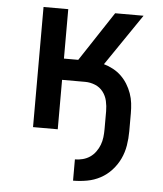

<svg xmlns="http://www.w3.org/2000/svg" viewBox="-53 -566 705 828"><g transform="rotate(5 300.0 -152.5)"><path d="M294 215V123Q311 123 328 118.5Q345 114 359 104.5Q373 95 383.5 80.5Q394 66 400 50Q406 34 408 17Q410 0 410 -18V-96Q410 -118 405 -140Q400 -162 386.5 -179.5Q373 -197 352 -205.5Q331 -214 309 -214H209V0H102V-520H209V-306H271L412 -520H535L383 -297Q404 -291 423.5 -280.5Q443 -270 458.5 -255Q474 -240 485.5 -221.5Q497 -203 504.5 -182Q512 -161 514.5 -139.5Q517 -118 517 -96V-18Q517 13 512 43.5Q507 74 494 101.5Q481 129 460 152Q439 175 412 189.5Q385 204 354.5 209.5Q324 215 294 215Z"/></g></svg>

Font: Iosevka Semibold Extended
Style: Regular
Weight: 600
Width: 7
Monospace: yes
Designer: Belleve Invis
Foundry: Belleve Invis
Version: Version 32.5.0; ttfautohint (v1.8.4)